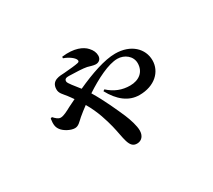

<svg xmlns="http://www.w3.org/2000/svg" viewBox="-127 -828 1255 1133"><g transform="rotate(-30 500.0 -261.0)"><path d="M390 -582C426 -570 454 -547 460 -532C464 -522 461 -516 450 -514C433 -510 393 -506 354 -503C325 -501 266 -504 265 -443C264 -415 284 -400 303 -375C311 -365 319 -353 329 -339C312 -331 296 -323 280 -315C254 -301 225 -285 205 -285C188 -285 175 -298 160 -314L150 -310C144 -270 148 -252 161 -234C176 -212 217 -189 246 -189C271 -189 285 -208 309 -229C327 -244 347 -260 369 -276C412 -203 431 -133 443 -87C454 -43 459 -3 468 26C478 58 492 73 518 73C550 73 570 49 570 13C570 -18 555 -66 539 -104C518 -152 478 -243 432 -319C514 -373 605 -419 666 -419C714 -419 758 -385 758 -337C758 -277 714 -244 654 -244C600 -244 553 -262 510 -301L500 -294C542 -216 600 -168 674 -168C777 -168 842 -230 842 -308C842 -387 777 -452 670 -452C597 -452 497 -417 396 -371C369 -407 338 -440 338 -454C338 -472 352 -474 369 -474C412 -473 465 -471 488 -466C501 -463 525 -454 541 -454C563 -454 579 -468 579 -492C579 -512 571 -532 553 -551C529 -578 477 -603 391 -592Z"/></g></svg>

Font: Source Han Serif
Style: Bold
Weight: 700
Designer: Ryoko NISHIZUKA 西塚涼子 (kana & ideographs); Frank Grießhammer (Latin, Greek & Cyrillic); Wenlong ZHANG 张文龙 (bopomofo); San
Foundry: Adobe Systems Incorporated
Version: Version 1.001;PS 1.001;hotconv 16.6.54;makeotf.lib2.5.65590